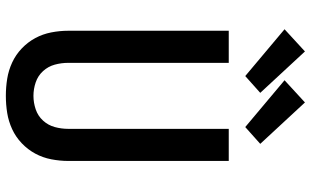

<svg xmlns="http://www.w3.org/2000/svg" viewBox="-218 -810 1037 640"><g transform="rotate(90 300.0 -490.5)"><path d="M300 8Q271 8 243 3.5Q215 -1 189 -13Q163 -25 142 -45Q121 -65 107.5 -90Q94 -115 88.5 -143.5Q83 -172 83 -200V-735H190V-200Q190 -177 196 -155Q202 -133 217.5 -116Q233 -99 255 -91.5Q277 -84 300 -84Q323 -84 345 -91.5Q367 -99 382.5 -116Q398 -133 404 -155Q410 -177 410 -200V-735H517V-200Q517 -172 511.5 -143.5Q506 -115 492.5 -90Q479 -65 458 -45Q437 -25 411 -13Q385 -1 357 3.5Q329 8 300 8ZM404 -790 248 -921 322 -989 460 -840ZM234 -790 78 -921 152 -989 290 -840Z"/></g></svg>

Font: Iosevka Custom SmBdEx
Style: Regular
Weight: 600
Width: 7
Monospace: yes
Designer: Belleve Invis
Foundry: Belleve Invis
Version: Version 11.2.4; ttfautohint (v1.8.4)